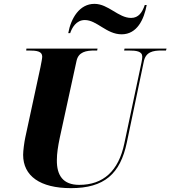

<svg xmlns="http://www.w3.org/2000/svg" viewBox="-20 -966 884 996"><path d="M611 -788C691 -788 727 -865 741 -940H731C718 -902 699 -873 660 -873C594 -873 542 -946 470 -946C392 -946 348 -871 334 -794H344C353 -821 375 -862 420 -862C483 -862 532 -788 611 -788ZM348 10C521 10 604 -64 638 -227L726 -647C736 -697 774 -704 818 -704H841L844 -714H626L624 -704H647C688 -704 718 -700 718 -672C718 -668 717 -654 714 -642L625 -222C595 -78 515 -7 391 -7C307 -7 274 -56 275 -136C275 -170 281 -208 290 -251L377 -650C387 -697 427 -704 471 -704H484L486 -714H117L116 -704H129C171 -704 199 -700 199 -672C199 -663 194 -639 190 -618L111 -252C106 -229 100 -184 100 -163C100 -53 188 10 348 10Z"/></svg>

Font: Noto Serif Display ExtraBold
Style: Italic
Weight: 800
Italic angle: -12°
Designer: Monotype Design Team
Foundry: Monotype Imaging Inc.
Version: Version 2.009